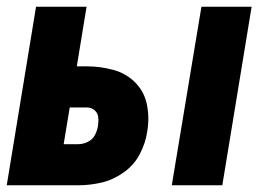

<svg xmlns="http://www.w3.org/2000/svg" viewBox="-36 -550 776 570"><path d="M474 0H624L711 -530H562ZM-16 0H197Q231 0 265.5 -8Q300 -16 331 -38Q362 -60 379 -92.5Q396 -125 401 -159Q408 -199 400.5 -238Q393 -277 366 -304.5Q339 -332 300.5 -342.5Q262 -353 222 -353H192L221 -530H71ZM153 -122 171 -231H222Q235 -231 244.5 -223Q254 -215 255.5 -202.5Q257 -190 255 -177Q253 -163 246 -149.5Q239 -136 225 -129Q211 -122 197 -122Z"/></svg>

Font: Iosevka Sparkle Heavy Oblique
Style: Regular
Weight: 900
Italic angle: -9°
Designer: Belleve Invis
Foundry: Belleve Invis
Version: Version 4.5.0; ttfautohint (v1.8.3)